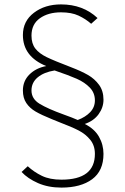

<svg xmlns="http://www.w3.org/2000/svg" viewBox="-20 -732 568 872"><path d="M78 49 106 23Q134 49 170 66.5Q206 84 259 84Q411 84 411 -33Q411 -71 390 -97Q369 -123 337 -139.5Q305 -156 252 -176L215 -191Q168 -210 141.5 -225.5Q115 -241 99.5 -264Q84 -287 84 -321Q84 -364 113.5 -393.5Q143 -423 190 -432Q84 -475 84 -573Q84 -636 134 -674Q184 -712 257 -712Q357 -712 423 -650L394 -624Q369 -646 337 -661Q305 -676 257 -676Q199 -676 161 -649Q123 -622 123 -570Q123 -534 140.5 -511.5Q158 -489 192 -472.5Q226 -456 302 -427Q349 -409 379.5 -391.5Q410 -374 430 -346.5Q450 -319 450 -279Q450 -244 428 -213.5Q406 -183 365 -169Q409 -147 429.5 -111Q450 -75 450 -33Q450 44 398.5 82Q347 120 259 120Q199 120 152.5 99.5Q106 79 78 49ZM411 -276Q411 -310 388 -334Q365 -358 329 -374Q293 -390 228 -412Q179 -404 151 -380.5Q123 -357 123 -321Q123 -283 160 -260.5Q197 -238 269 -212Q311 -197 333 -187Q368 -200 389.5 -222.5Q411 -245 411 -276Z"/></svg>

Font: Overpass Thin
Style: Regular
Weight: 100
Designer: Delve Withrington, Thomas Jockin
Foundry: Delve Fonts
Version: Version 3.000;DELV;Overpass